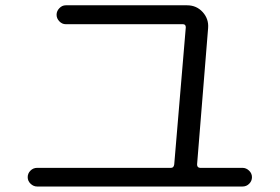

<svg xmlns="http://www.w3.org/2000/svg" viewBox="-20 -717 1040 714"><path d="M118.2 -23.4Q104.5 -23.4 93.8 -33.7Q83 -43.9 83 -58.1Q83 -72.3 93.3 -82.5Q103.5 -92.8 118.2 -92.8H616.2Q626 -92.8 627.9 -105.5L670.9 -615.2Q670.9 -627 660.2 -627H224.6Q210.9 -627 200.7 -637.7Q190.4 -648.4 190.4 -662.1Q190.4 -675.8 200.7 -686.5Q210.9 -697.3 224.6 -697.3H675.8Q710.9 -697.3 733.9 -671.9Q756.8 -646.5 753.9 -612.3L712.9 -105.5Q712.9 -93.8 723.6 -92.8H881.8Q895.5 -92.8 906.2 -82.5Q917 -72.3 917 -58.1Q917 -43.9 906.7 -33.7Q896.5 -23.4 881.8 -23.4Z"/></svg>

Font: Rounded-X Mgen+ 1mn regular
Style: Regular
Weight: 400
Designer: [Source Han Sans]
Ryoko NISHIZUKA  (kana & ideographs); Paul D. Hunt (Latin, Greek & Cyrillic); Wenlong ZHANG  (bopomofo
Version: Version 1.059.20150602